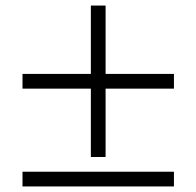

<svg xmlns="http://www.w3.org/2000/svg" viewBox="-20 -671 707 691"><path d="M307 -106V-352H61V-405H307V-651H360V-405H606V-352H360V-106ZM61 0V-53H606V0Z"/></svg>

Font: Mulat Addis
Style: Regular
Weight: 400
Designer: Fasil fikreab
Version: Version 1.001; ttfautohint (v1.8.3)